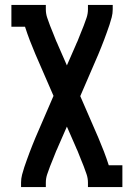

<svg xmlns="http://www.w3.org/2000/svg" viewBox="-20 -540 540 775"><path d="M65 215V197Q65 181 69 165.5Q73 150 78 135Q83 120 88.5 105Q94 90 99.5 75Q105 60 111 45.5Q117 31 123 16L196 -153L123 -321Q111 -349 100.5 -376.5Q90 -404 81 -432H26V-520H165V-502Q165 -485 170.5 -468.5Q176 -452 182 -436.5Q188 -421 194.5 -405.5Q201 -390 207 -374Q209 -370 211 -365.5Q213 -361 215 -356L250 -276L285 -356Q287 -361 289 -365.5Q291 -370 293 -374Q299 -390 305.5 -405.5Q312 -421 318 -436.5Q324 -452 329.5 -468.5Q335 -485 335 -502V-520H435V-502Q435 -486 431 -470.5Q427 -455 422 -440Q417 -425 411.5 -410Q406 -395 400.5 -380Q395 -365 389 -350.5Q383 -336 377 -321L304 -152L377 16Q389 44 399.5 71.5Q410 99 419 127H474V215H335V197Q335 180 329.5 163.5Q324 147 318 131.5Q312 116 305.5 100.5Q299 85 293 69Q291 65 289 60.5Q287 56 285 51L250 -29L215 51Q213 56 211 60.5Q209 65 207 69Q201 85 194.5 100.5Q188 116 182 131.5Q176 147 170.5 163.5Q165 180 165 197V215Z"/></svg>

Font: Iosevka Curly Slab Semibold
Style: Regular
Weight: 600
Monospace: yes
Designer: Belleve Invis
Foundry: Belleve Invis
Version: Version 22.1.2; ttfautohint (v1.8.4)